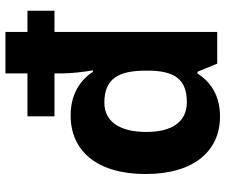

<svg xmlns="http://www.w3.org/2000/svg" viewBox="-80 -720 810 689"><g transform="rotate(-90 324.5 -375.0)"><path d="M251 10C330 10 377 -26 406 -71H412L441 0H555V-584H631V-681H555V-760H406V-681H252V-584H406V-559C406 -525 412 -474 417 -446H412C382 -491 333 -526 255 -526C130 -526 45 -434 45 -257C45 -82 129 10 251 10ZM303 -109C235 -109 196 -158 196 -255C196 -352 235 -405 301 -405C389 -405 416 -352 416 -256V-242C414 -153 385 -109 303 -109Z"/></g></svg>

Font: Noto Sans Gujarati
Style: Bold
Weight: 700
Designer: Jelle Bosma - Monotype Design Team, Universal Thirst
Foundry: Monotype Imaging Inc.
Version: Version 2.106